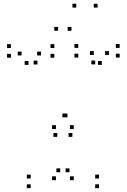

<svg xmlns="http://www.w3.org/2000/svg" viewBox="-20 -970 660 1000"><path d="M357 -257.2V-277.2H337V-257.2ZM547.3 -683.8V-703.8H527.3V-683.8ZM510.3 -632.2V-652.2H490.3V-632.2ZM603.3 -670.2V-690.2H583.3V-670.2ZM603.3 -720.5V-740.5H583.3V-720.5ZM387.7 -720.5V-740.5H367.7V-720.5ZM387.7 -670.2V-690.2H367.7V-670.2ZM475.7 -634.7V-654.7H455.7V-634.7ZM468.5 -683.8V-703.8H448.5V-683.8ZM331.2 -358.8V-378.8H311.2V-358.8ZM325 -358.8V-378.8H305V-358.8ZM193.5 -681.2V-701.2H173.5V-681.2ZM175 -634.2V-654.2H155V-634.2ZM263 -669.5V-689.5H243V-669.5ZM263 -720V-740H243V-720ZM36.7 -720V-740H16.7V-720ZM36.7 -669.5V-689.5H16.7V-669.5ZM128.5 -632.2V-652.2H108.5V-632.2ZM92.3 -681.2V-701.2H72.3V-681.2ZM278.2 -257.2V-277.2H258.2V-257.2ZM495.8 10V-10H475.8V10ZM495.8 -40.5V-60.5H475.8V-40.5ZM341.8 -73V-93H321.8V-73ZM364.2 -31.5V-51.5H344.2V-31.5ZM364.2 -298V-318H344.2V-298ZM271.3 -298V-318H251.3V-298ZM271.3 -31.5V-51.5H251.3V-31.5ZM293.7 -73V-93H273.7V-73ZM139.7 -40.5V-60.5H119.7V-40.5ZM139.7 10V-10H119.7V10ZM282.8 -809.8V-829.8H262.8V-809.8ZM377.3 -930.5V-950.5H357.3V-930.5ZM488.2 -930.5V-950.5H468.2V-930.5ZM352.3 -809.8V-829.8H332.3V-809.8Z"/></svg>

Font: Monaspace Xenon Dots Var
Style: Regular
Weight: 400
Designer: Riley Cran and the Lettermatic Team
Version: Version 1.100 (Monaspace Xenon Dots)